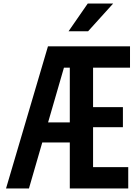

<svg xmlns="http://www.w3.org/2000/svg" viewBox="-20 -1061 790 1081"><path d="M373 0V-259H197V-372H373V-680H340L143 0H14L250 -800H712V-680H504V-458H672V-345H504V-120H702V0ZM366 -885 474 -1041H617L476 -885Z"/></svg>

Font: Martian Mono SemiExpanded Medium
Style: Regular
Weight: 500
Width: 6
Designer: Roman Shamin
Foundry: Evil Martians
Version: Version 1.000